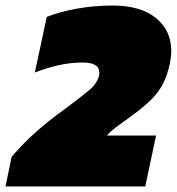

<svg xmlns="http://www.w3.org/2000/svg" viewBox="-61 -674 639 694"><path d="M-41 0 -19 -107Q21 -154 65 -193.5Q109 -233 164 -273Q229 -321 260 -347Q291 -373 297 -401Q298 -405 298 -412Q298 -448 238 -448Q193 -448 149.5 -438Q106 -428 65 -412L108 -613Q156 -632 218.5 -643Q281 -654 346 -654Q447 -654 502.5 -609Q558 -564 558 -490Q558 -479 556.5 -467.5Q555 -456 553 -444Q544 -403 529 -373Q514 -343 488 -316.5Q462 -290 420 -259Q395 -241 367 -220.5Q339 -200 325 -184H503L464 0Z"/></svg>

Font: Kanit Black
Style: Italic
Weight: 900
Italic angle: -12°
Designer: Katatrad Team
Foundry: CadsonDemak
Version: Version 2.000; ttfautohint (v1.8.3)